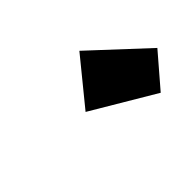

<svg xmlns="http://www.w3.org/2000/svg" viewBox="-50 -991 524 524"><g transform="rotate(-45 211.5 -729.0)"><path d="M343 -610 161 -718 267 -848 423 -703Z"/></g></svg>

Font: Fz Poppins Black
Style: Italic
Weight: 900
Italic angle: -10°
Designer: Ninad Kale (Devanagari), Jonny Pinhorn (Latin)
Foundry: Indian Type Foundry
Version: Vit hóa bi Vntype.Com & FontZin.Com